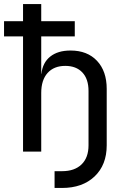

<svg xmlns="http://www.w3.org/2000/svg" viewBox="-20 -750 640 950"><path d="M250 180V97H287Q349 97 383.5 63.5Q418 30 418 -31V-300Q418 -359 387.5 -391.5Q357 -424 303 -424Q247 -424 215.5 -389Q184 -354 184 -290V0H94V-570H0V-645H94V-730H184V-645H350V-570H184V-385H185Q191 -440 228.5 -470Q266 -500 329 -500Q412 -500 460 -449Q508 -398 508 -310V-31Q508 66 448 123Q388 180 287 180Z"/></svg>

Font: JetBrainsMono NFM
Style: Regular
Weight: 400
Monospace: yes
Designer: Philipp Nurullin, Konstantin Bulenkov
Foundry: JetBrains
Version: Version 2.304; ttfautohint (v1.8.4.7-5d5b);Nerd Fonts 3.3.0